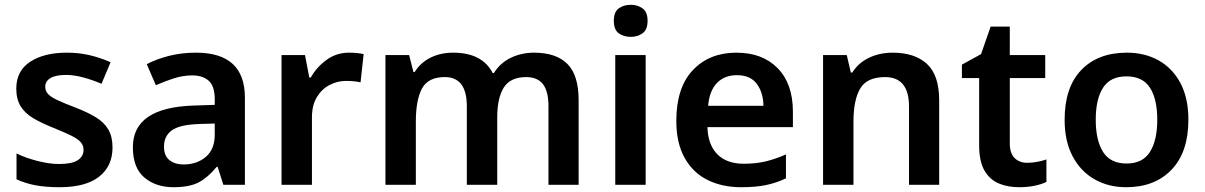

<svg xmlns="http://www.w3.org/2000/svg" viewBox="-20 -772 5034 802"><path d="M450 -156Q450 -78 394 -34Q338 10 229 10Q171 10 128.5 2Q86 -6 49 -23V-131Q88 -112 137 -99.5Q186 -87 227 -87Q281 -87 305 -103Q329 -119 329 -146Q329 -163 318.5 -176.5Q308 -190 280.5 -204Q253 -218 203 -238Q153 -258 118.5 -278.5Q84 -299 66 -328.5Q48 -358 48 -402Q48 -476 106 -514Q164 -552 259 -552Q310 -552 354.5 -541.5Q399 -531 442 -512L404 -422Q367 -438 328 -448.5Q289 -459 256 -459Q213 -459 191 -446Q169 -433 169 -410Q169 -392 180.5 -379.5Q192 -367 219.5 -354Q247 -341 297 -322Q346 -303 380.5 -282Q415 -261 432.5 -231Q450 -201 450 -156Z M799 -552Q1003 -552 1003 -364V0H913L889 -75H885Q849 -31 810.5 -10.5Q772 10 704 10Q631 10 583 -30.5Q535 -71 535 -157Q535 -322 786 -331L877 -334V-357Q877 -412 852 -434.5Q827 -457 783 -457Q744 -457 705.5 -444.5Q667 -432 631 -416L593 -504Q633 -525 685.5 -538.5Q738 -552 799 -552ZM811 -254Q729 -251 697 -227Q665 -203 665 -160Q665 -121 688 -103Q711 -85 747 -85Q802 -85 839.5 -116.5Q877 -148 877 -210V-256Z M1438 -552Q1453 -552 1470 -550.5Q1487 -549 1499 -546L1486 -428Q1474 -431 1458.5 -432.5Q1443 -434 1425 -434Q1390 -434 1357.5 -417.5Q1325 -401 1304 -367Q1283 -333 1283 -281V0H1156V-542H1254L1272 -448H1278Q1302 -491 1343.5 -521.5Q1385 -552 1438 -552Z M2211 -552Q2303 -552 2350 -505Q2397 -458 2397 -353V0H2271V-328Q2271 -391 2248 -420.5Q2225 -450 2178 -450Q2112 -450 2084.5 -406.5Q2057 -363 2057 -282V0H1930V-328Q1930 -450 1838 -450Q1768 -450 1742.5 -402Q1717 -354 1717 -264V0H1590V-542H1689L1707 -471H1712Q1736 -510 1778 -531Q1820 -552 1873 -552Q1994 -552 2038 -467H2043Q2070 -510 2114.5 -531Q2159 -552 2211 -552Z M2615 -752Q2643 -752 2664 -737Q2685 -722 2685 -685Q2685 -648 2664 -633Q2643 -618 2615 -618Q2585 -618 2564.5 -633Q2544 -648 2544 -685Q2544 -722 2564.5 -737Q2585 -752 2615 -752ZM2677 -542V0H2550V-542Z M3056 -552Q3165 -552 3228.5 -487Q3292 -422 3292 -306V-241H2935Q2937 -168 2976 -128Q3015 -88 3087 -88Q3138 -88 3179 -98Q3220 -108 3263 -127V-27Q3223 -8 3180 1Q3137 10 3076 10Q2996 10 2935 -20.5Q2874 -51 2839.5 -113Q2805 -175 2805 -267Q2805 -406 2874 -479Q2943 -552 3056 -552ZM3058 -458Q3006 -458 2974.5 -425Q2943 -392 2938 -330H3169Q3168 -386 3141 -422Q3114 -458 3058 -458Z M3709 -552Q3801 -552 3852 -505Q3903 -458 3903 -353V0H3777V-327Q3777 -450 3677 -450Q3601 -450 3573 -402Q3545 -354 3545 -264V0H3418V-542H3517L3534 -469H3540Q3566 -510 3610.5 -531Q3655 -552 3709 -552Z M4270 -92Q4292 -92 4313 -96Q4334 -100 4351 -106V-12Q4330 -2 4301 4Q4272 10 4237 10Q4190 10 4152.5 -5.5Q4115 -21 4092.5 -59Q4070 -97 4070 -166V-446H3998V-502L4078 -546L4118 -661H4198V-542H4346V-446H4198V-172Q4198 -132 4218 -112Q4238 -92 4270 -92Z M4944 -272Q4944 -137 4874 -63.5Q4804 10 4684 10Q4610 10 4552 -23Q4494 -56 4460.5 -119Q4427 -182 4427 -272Q4427 -407 4496.5 -479.5Q4566 -552 4687 -552Q4762 -552 4820 -519.5Q4878 -487 4911 -424.5Q4944 -362 4944 -272ZM4557 -272Q4557 -186 4587.5 -137.5Q4618 -89 4686 -89Q4753 -89 4783.5 -137.5Q4814 -186 4814 -272Q4814 -358 4783.5 -405.5Q4753 -453 4685 -453Q4618 -453 4587.5 -405.5Q4557 -358 4557 -272Z"/></svg>

Font: Noto Sans Thai Looped SemiBold
Style: Regular
Weight: 600
Designer: Sasikarn Vongin, Ben Mitchell
Foundry: The Fontpad Ltd
Version: Version 1.001; ttfautohint (v1.8.4.7-5d5b)